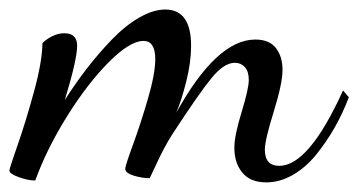

<svg xmlns="http://www.w3.org/2000/svg" viewBox="-73 -352 752 403"><path d="M241.2 22Q225.1 22 207.5 16.6Q189.9 11.2 189.9 2Q189.9 -3.9 205.8 -47.4Q221.7 -90.8 237.3 -144Q252.9 -197.3 252.9 -228Q252.9 -266.1 228 -266.1Q199.7 -266.1 155 -221.2Q110.4 -176.3 67.6 -107.7Q24.9 -39.1 1 26.9Q-14.2 26.9 -33.7 19.8Q-53.2 12.7 -53.2 5.9Q-53.2 1.5 -36.1 -47.4Q-19 -96.2 -1.7 -159.4Q15.6 -222.7 16.1 -261.2Q22.9 -269 35.9 -275.6Q48.8 -282.2 62 -282.2Q88.9 -282.2 88.9 -255.9Q88.9 -227.1 63 -142.1Q85.4 -177.2 109.4 -208.3Q133.3 -239.3 161.4 -268.6Q189.5 -297.9 219 -314.9Q248.5 -332 273.9 -332Q328.1 -332 328.1 -255.9Q328.1 -221.7 318.1 -181.6Q308.1 -141.6 296.9 -115.2Q381.8 -269 462.9 -269Q492.2 -269 506.1 -251.2Q520 -233.4 520 -205.1Q520 -177.2 501.5 -117.4Q482.9 -57.6 482.9 -38.1Q482.9 -3.9 513.2 -3.9Q575.2 -3.9 647 -162.1L659.2 -147.9Q646.5 -114.3 629.4 -84.2Q612.3 -54.2 590.6 -27.3Q568.8 -0.5 541.7 15.1Q514.6 30.8 485.8 30.8Q452.6 30.8 435.8 10.5Q418.9 -9.8 418.9 -42Q418.9 -67.4 434.1 -116.7Q449.2 -166 449.2 -184.1Q449.2 -202.1 440.9 -211.2Q432.6 -220.2 419.9 -220.2Q397 -220.2 370.6 -187.7Q344.2 -155.3 289.1 -70.8Q279.8 -56.2 271.7 -41Q263.7 -25.9 253.7 -4.4Q243.7 17.1 241.2 22Z"/></svg>

Font: Dancing Script OT
Style: Regular
Weight: 400
Foundry: Pablo Impallari. www.impallari.com
Version: Version 1.000